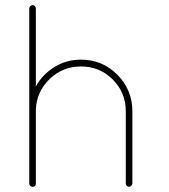

<svg xmlns="http://www.w3.org/2000/svg" viewBox="-20 -720 653 740"><path d="M464.8 -13.2V-291Q464.8 -363.3 414.6 -413.6Q364.3 -463.9 292 -463.9Q221.7 -463.9 171.4 -415.5Q121.1 -367.2 118.2 -297.9V-13.2Q118.2 -5.4 112.8 -2Q108.9 0 107.9 0H106Q101.6 0 97.2 -2.9Q92.8 -7.3 92.8 -11.2V-13.2V-291V-298.8V-687Q92.8 -692.4 96.7 -696.3Q100.6 -700.2 106 -700.2Q110.8 -700.2 114.5 -696.3Q118.2 -692.4 118.2 -687V-387.2Q144.5 -434.1 190.7 -462.2Q236.8 -490.2 292 -490.2Q374.5 -490.2 432.4 -431.9Q490.2 -373.5 490.2 -291V-13.2Q490.2 -8.3 486.3 -4.2Q482.4 0 478 0Q472.2 0 468.5 -3.9Q464.8 -7.8 464.8 -13.2Z"/></svg>

Font: Quicksand
Style: Light
Weight: 300
Designer: Andrew Paglinawan
Foundry: Andrew Paglinawan
Version: 1.002